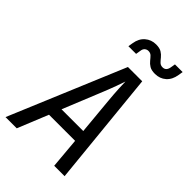

<svg xmlns="http://www.w3.org/2000/svg" viewBox="-275 -1047 1149 1149"><g transform="rotate(45 300.0 -472.5)"><path d="M6 0 312 -730H433L506 0H418L401 -194H180L101 0ZM210 -270H394L373 -495Q367 -559 365 -602Q363 -645 363 -658Q359 -645 343.5 -602Q328 -559 302 -496ZM455 -815Q425 -815 408 -825.5Q391 -836 380 -850Q369 -864 358.5 -874.5Q348 -885 331 -885Q318 -885 308 -876.5Q298 -868 296 -850L291 -820H226L231 -850Q238 -895 267 -920Q296 -945 336 -945Q366 -945 383 -934.5Q400 -924 411 -910Q422 -896 432.5 -885.5Q443 -875 460 -875Q489 -875 495 -910L500 -940H565L560 -910Q553 -865 524.5 -840Q496 -815 455 -815Z"/></g></svg>

Font: JetBrains Mono NL
Style: Italic
Weight: 400
Italic angle: -9°
Monospace: yes
Designer: Philipp Nurullin, Konstantin Bulenkov
Foundry: JetBrains
Version: Version 2.305; ttfautohint (v1.8.4.7-5d5b)